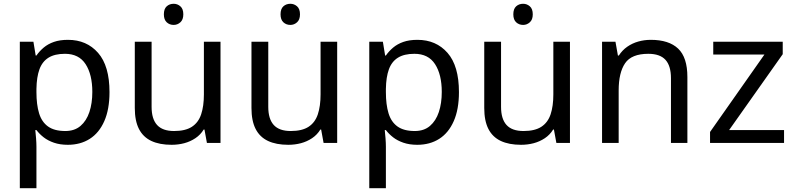

<svg xmlns="http://www.w3.org/2000/svg" viewBox="-20 -757 4212 1017"><path d="M340 -546Q439 -546 499.5 -477Q560 -408 560 -269Q560 -178 532.5 -115.5Q505 -53 455.5 -21.5Q406 10 339 10Q298 10 266 -1Q234 -12 211.5 -29.5Q189 -47 173 -68H167Q169 -51 171 -25Q173 1 173 20V240H85V-536H157L169 -463H173Q189 -486 211.5 -505Q234 -524 265.5 -535Q297 -546 340 -546ZM324 -472Q270 -472 237 -451.5Q204 -431 189 -390Q174 -349 173 -286V-269Q173 -203 187 -157Q201 -111 234.5 -87Q268 -63 326 -63Q375 -63 406.5 -90Q438 -117 453.5 -163.5Q469 -210 469 -270Q469 -362 433.5 -417Q398 -472 324 -472Z M900 -737Q920 -737 935.5 -723.5Q951 -710 951 -681Q951 -653 935.5 -639Q920 -625 900 -625Q878 -625 863 -639Q848 -653 848 -681Q848 -710 863 -723.5Q878 -737 900 -737ZM1148 -536V0H1076L1063 -71H1059Q1042 -43 1015 -25Q988 -7 956 1.5Q924 10 889 10Q825 10 781.5 -10.5Q738 -31 716 -74Q694 -117 694 -185V-536H783V-191Q783 -127 812 -95Q841 -63 902 -63Q962 -63 996.5 -85.5Q1031 -108 1045.5 -151.5Q1060 -195 1060 -257V-536Z M1518 -737Q1538 -737 1553.5 -723.5Q1569 -710 1569 -681Q1569 -653 1553.5 -639Q1538 -625 1518 -625Q1496 -625 1481 -639Q1466 -653 1466 -681Q1466 -710 1481 -723.5Q1496 -737 1518 -737ZM1766 -536V0H1694L1681 -71H1677Q1660 -43 1633 -25Q1606 -7 1574 1.5Q1542 10 1507 10Q1443 10 1399.5 -10.5Q1356 -31 1334 -74Q1312 -117 1312 -185V-536H1401V-191Q1401 -127 1430 -95Q1459 -63 1520 -63Q1580 -63 1614.5 -85.5Q1649 -108 1663.5 -151.5Q1678 -195 1678 -257V-536Z M2191 -546Q2290 -546 2350.5 -477Q2411 -408 2411 -269Q2411 -178 2383.5 -115.5Q2356 -53 2306.5 -21.5Q2257 10 2190 10Q2149 10 2117 -1Q2085 -12 2062.5 -29.5Q2040 -47 2024 -68H2018Q2020 -51 2022 -25Q2024 1 2024 20V240H1936V-536H2008L2020 -463H2024Q2040 -486 2062.5 -505Q2085 -524 2116.5 -535Q2148 -546 2191 -546ZM2175 -472Q2121 -472 2088 -451.5Q2055 -431 2040 -390Q2025 -349 2024 -286V-269Q2024 -203 2038 -157Q2052 -111 2085.5 -87Q2119 -63 2177 -63Q2226 -63 2257.5 -90Q2289 -117 2304.5 -163.5Q2320 -210 2320 -270Q2320 -362 2284.5 -417Q2249 -472 2175 -472Z M2751 -737Q2771 -737 2786.5 -723.5Q2802 -710 2802 -681Q2802 -653 2786.5 -639Q2771 -625 2751 -625Q2729 -625 2714 -639Q2699 -653 2699 -681Q2699 -710 2714 -723.5Q2729 -737 2751 -737ZM2999 -536V0H2927L2914 -71H2910Q2893 -43 2866 -25Q2839 -7 2807 1.5Q2775 10 2740 10Q2676 10 2632.5 -10.5Q2589 -31 2567 -74Q2545 -117 2545 -185V-536H2634V-191Q2634 -127 2663 -95Q2692 -63 2753 -63Q2813 -63 2847.5 -85.5Q2882 -108 2896.5 -151.5Q2911 -195 2911 -257V-536Z M3427 -546Q3523 -546 3572 -499.5Q3621 -453 3621 -349V0H3534V-343Q3534 -408 3505 -440Q3476 -472 3414 -472Q3325 -472 3291 -422Q3257 -372 3257 -278V0H3169V-536H3240L3253 -463H3258Q3276 -491 3302.5 -509.5Q3329 -528 3361 -537Q3393 -546 3427 -546Z M4133 0H3741V-58L4029 -468H3758V-536H4126V-470L3842 -68H4133Z"/></svg>

Font: hexumalayalam05
Style: Book
Weight: 400
Designer: Jelle Bosma - Monotype Design Team
Foundry: Monotype Imaging Inc.
Version: Version 2.003